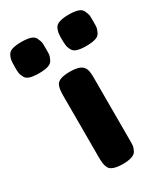

<svg xmlns="http://www.w3.org/2000/svg" viewBox="-287 -861 829 948"><g transform="rotate(-30 128.0 -386.5)"><path d="M40 -88Q40 -67 42 -53Q44 -39 50 -27Q64 0 127 0Q190 0 204 -26Q213 -44 214 -53Q215 -60 215 -87V-437Q215 -459 214 -466Q212 -496 196 -509Q176 -526 128 -526Q64 -526 50 -500Q44 -488 42 -474Q40 -458 40 -439ZM44 -601Q64 -607 71 -622Q80 -640 81 -649Q82 -656 82 -684Q82 -711 81 -719Q80 -726 71 -746Q64 -761 44 -767Q24 -773 -7 -773Q-38 -773 -58 -767Q-78 -761 -85 -746Q-93 -731 -94 -721Q-96 -707 -96 -686Q-97 -665 -95 -650Q-94 -638 -86 -623Q-79 -607 -59 -601Q-40 -595 -8 -595Q25 -595 44 -601ZM314 -601Q334 -607 341 -622Q350 -640 351 -649Q352 -656 352 -684Q352 -711 351 -719Q350 -726 341 -746Q334 -761 314 -767Q294 -773 263 -773Q232 -773 212 -767Q192 -761 184 -747Q177 -732 175 -721Q173 -705 173 -685Q173 -664 175 -650Q176 -638 184 -623Q191 -607 211 -601Q230 -595 262 -595Q294 -595 314 -601Z"/></g></svg>

Font: FredokaOneMacrons
Style: Regular
Weight: 500
Designer: ""
Foundry: ""
Version: ""